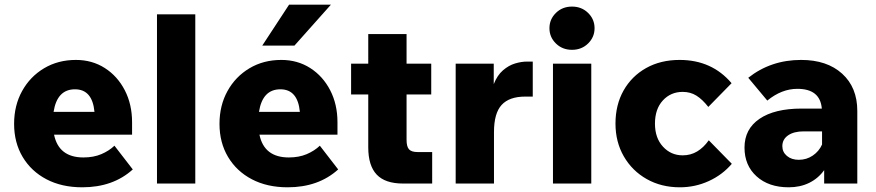

<svg xmlns="http://www.w3.org/2000/svg" viewBox="-20 -781 3726 817"><path d="M467 -161 545 -60Q461 16 330 16Q243 16 178 -18Q113 -52 76.5 -113Q40 -174 40 -254Q40 -332 74 -393.5Q108 -455 167.5 -490.5Q227 -526 303 -526Q372 -526 426 -491.5Q480 -457 511 -397Q542 -337 542 -261V-208H210Q230 -111 335 -111Q378 -111 411 -125Q444 -139 467 -161ZM299 -401Q223 -401 208 -305H382Q373 -401 299 -401Z M811 0H648V-720H811Z M1341 -161 1419 -60Q1335 16 1204 16Q1117 16 1052 -18Q987 -52 950.5 -113Q914 -174 914 -254Q914 -332 948 -393.5Q982 -455 1041.5 -490.5Q1101 -526 1177 -526Q1246 -526 1300 -491.5Q1354 -457 1385 -397Q1416 -337 1416 -261V-208H1084Q1104 -111 1209 -111Q1252 -111 1285 -125Q1318 -139 1341 -161ZM1173 -401Q1097 -401 1082 -305H1256Q1247 -401 1173 -401ZM1388 -761 1233 -587H1096L1210 -761Z M1819 0H1695Q1619 0 1583 -38Q1547 -76 1547 -154V-379H1474V-510H1547V-636H1710V-510H1815V-379H1710V-186Q1710 -157 1720.5 -145.5Q1731 -134 1757 -134H1819Z M2247 -519V-370H2215Q2147 -370 2114.5 -334.5Q2082 -299 2082 -219V0H1919V-510H2081V-423Q2096 -461 2120.5 -482Q2145 -503 2172 -511Q2199 -519 2223 -519Z M2510 -661Q2510 -623 2482.5 -596Q2455 -569 2414 -569Q2373 -569 2345.5 -596Q2318 -623 2318 -661Q2318 -699 2345.5 -726Q2373 -753 2414 -753Q2455 -753 2482.5 -726Q2510 -699 2510 -661ZM2496 0H2333V-510H2496Z M2996 -184 3094 -84Q3054 -37 2996 -10.5Q2938 16 2873 16Q2794 16 2732 -19Q2670 -54 2634.5 -115.5Q2599 -177 2599 -255Q2599 -335 2633.5 -396Q2668 -457 2729.5 -491.5Q2791 -526 2872 -526Q3009 -526 3093 -427L2994 -326Q2969 -358 2943.5 -374Q2918 -390 2885 -390Q2834 -390 2800.5 -353.5Q2767 -317 2767 -255Q2767 -194 2801 -157Q2835 -120 2885 -120Q2919 -120 2946.5 -136.5Q2974 -153 2996 -184Z M3336 16Q3251 16 3199.5 -30.5Q3148 -77 3148 -153Q3148 -232 3212 -275.5Q3276 -319 3391 -319H3477Q3470 -403 3373 -403Q3306 -403 3245 -353L3164 -450Q3260 -526 3389 -526Q3499 -526 3563.5 -467.5Q3628 -409 3628 -309V0H3487V-57Q3462 -22 3423.5 -3Q3385 16 3336 16ZM3379 -101Q3412 -101 3438.5 -119Q3465 -137 3478 -166V-222H3400Q3358 -222 3333.5 -205Q3309 -188 3309 -159Q3309 -134 3328.5 -117.5Q3348 -101 3379 -101Z"/></svg>

Font: Wix Madefor Text ExtraBold
Style: Regular
Weight: 800
Designer: Dalton Maag Ltd
Foundry: Dalton Maag Ltd
Version: Version 3.100